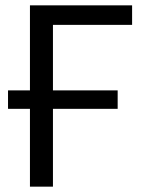

<svg xmlns="http://www.w3.org/2000/svg" viewBox="-20 -714 540 718"><path d="M10 -307V-376H92V-694H474V-621H178V-376H420V-307H178V-16H92V-307Z"/></svg>

Font: D2Coding
Style: Regular
Weight: 400
Monospace: yes
Designer: Yong-Rak Park; Jeong-Hwan Yoon; Sang-Min Lee;
Foundry: NHN Corporation
Version: Version 1.3.2; Build 20180524